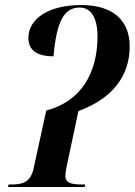

<svg xmlns="http://www.w3.org/2000/svg" viewBox="-20 -744 536 764"><path d="M12 0H317L319 -10H305C266 -10 240 -15 240 -45C240 -52 242 -66 246 -85L292 -302C428 -352 496 -442 496 -559C496 -666 426 -724 303 -724C173 -724 93 -669 93 -593C93 -544 127 -520 193 -520C205 -659 235 -714 297 -714C343 -714 368 -671 368 -600C368 -453 303 -341 164 -304L114 -75C102 -18 69 -10 27 -10H14Z"/></svg>

Font: Noto Serif Display SemiCondensed SemiBold
Style: Italic
Weight: 600
Width: 4
Italic angle: -12°
Designer: Monotype Design Team
Foundry: Monotype Imaging Inc.
Version: Version 2.009